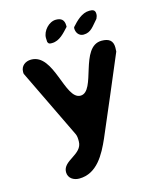

<svg xmlns="http://www.w3.org/2000/svg" viewBox="-129 -978 890 1076"><g transform="rotate(-15 315.5 -440.0)"><path d="M133 -47C133 -11 164 7 196 7C300 7 351 -92 387 -173C416 -241 552 -558 580 -627C580 -630 581 -646 581 -650C581 -691 558 -707 516 -707C388 -707 414 -440 323 -440C233 -440 239 -707 107 -707C73 -707 46 -686 46 -652C46 -649 46 -640 47 -640L240 -240C247 -226 247 -211 247 -195C247 -119 133 -115 133 -47ZM220 -780C225 -765 234 -766 245 -766C289 -766 320 -804 347 -833V-840C347 -874 329 -887 299 -887C258 -887 219 -843 219 -803C219 -800 220 -783 220 -780ZM386 -813C386 -788 402 -766 428 -766C472 -766 488 -798 520 -833C525 -844 527 -850 527 -860C527 -884 512 -887 493 -887C449 -887 414 -850 387 -820C387 -819 386 -814 386 -813Z"/></g></svg>

Font: Asimov Print
Style: Regular
Weight: 500
Designer: Google
Version: Version 2.000980: 2014